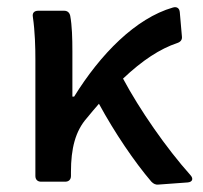

<svg xmlns="http://www.w3.org/2000/svg" viewBox="-20 -494 551 522"><path d="M498 -17.6C431.6 -91.8 359.4 -196.3 314.5 -280.3C367.2 -330.1 415 -361.3 461.9 -377C470.7 -379.9 475.6 -385.7 474.6 -394.5L468.8 -460.9C467.8 -471.7 460.9 -476.6 450.2 -473.6C348.6 -444.3 252.9 -346.7 181.6 -231.4H176.8V-354.5C176.8 -389.6 175.8 -424.8 170.9 -451.2C168.9 -460 163.1 -464.8 154.3 -464.8H84C73.2 -464.8 67.4 -459 69.3 -448.2C75.2 -408.2 76.2 -364.3 76.2 -332V-15.6C76.2 -5.9 82 0 91.8 0H157.2C167 0 172.9 -5.9 172.9 -15.6V-26.4C172.9 -89.8 184.6 -137.7 216.8 -173.8C227.5 -187.5 238.3 -199.2 249 -211.9C292 -132.8 345.7 -53.7 391.6 0C397.5 5.9 403.3 8.8 411.1 7.8L490.2 2C502.9 1 506.8 -7.8 498 -17.6Z"/></svg>

Font: Ed Sans Neue Medium
Style: Regular
Weight: 500
Designer: Stephen Hutchings
Version: Version 1.004;PS 001.004;hotconv 1.0.88;makeotf.lib2.5.64775